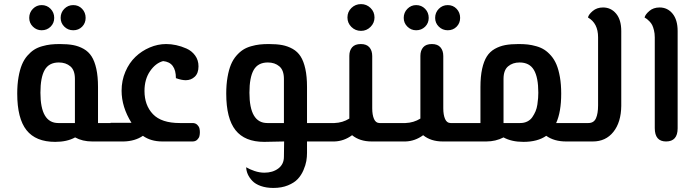

<svg xmlns="http://www.w3.org/2000/svg" viewBox="-20 -697 3409 946"><path d="M185.1 -547.9Q160.2 -547.9 142.1 -565.7Q124 -583.5 124 -608.9Q124 -635.3 142.1 -653.6Q160.2 -671.9 185.1 -671.9Q211.4 -671.9 229.2 -653.6Q247.1 -635.3 247.1 -608.9Q247.1 -583 229.2 -565.4Q211.4 -547.9 185.1 -547.9ZM340.8 -547.9Q314.9 -547.9 296.9 -565.7Q278.8 -583.5 278.8 -608.9Q278.8 -635.3 296.9 -653.6Q314.9 -671.9 340.8 -671.9Q367.2 -671.9 384.5 -653.6Q401.9 -635.3 401.9 -608.9Q401.9 -583 384.5 -565.4Q367.2 -547.9 340.8 -547.9ZM462.9 -90.8H524.9V0H434.1Q386.2 0 350.1 -20Q310.5 2 252 2Q156.2 2 110.6 -55.7Q64.9 -113.3 64.9 -235.8Q64.9 -280.8 71.3 -317.1Q77.6 -353.5 88.1 -378.7Q98.6 -403.8 114.7 -422.4Q130.9 -440.9 147.9 -451.9Q165 -462.9 187.5 -469.2Q210 -475.6 230 -477.8Q250 -480 274.9 -480Q313 -480 340.6 -474.9Q368.2 -469.7 392.3 -456.1Q416.5 -442.4 431.4 -418.9Q446.3 -395.5 454.6 -357.9Q462.9 -320.3 462.9 -268.1ZM179.2 -240.2Q179.2 -90.8 267.1 -90.8H349.1V-308.1Q349.1 -351.1 326.7 -370.1Q304.2 -389.2 270 -389.2Q221.2 -389.2 200.2 -352.3Q179.2 -315.4 179.2 -240.2Z M928.7 -90.8Q942.9 -90.8 951.7 -82.3Q960.4 -73.7 962.6 -64.7Q964.8 -55.7 964.8 -45.9Q964.8 -35.6 962.6 -26.4Q960.4 -17.1 951.7 -8.5Q942.9 0 928.7 0H779.8Q723.1 0 684.1 -27.8Q645.5 -1.5 589.8 0H524.9V-91.8H627.9Q579.1 -169.9 579.1 -250Q579.1 -300.3 597.9 -344Q616.7 -387.7 647.5 -417Q678.2 -446.3 717.8 -463.1Q757.3 -480 798.8 -480Q822.8 -480 847.9 -474.6Q873 -469.2 898.9 -457.8Q924.8 -446.3 941.4 -423.6Q958 -400.9 958 -370.1Q958 -336.4 939.7 -319.1Q921.4 -301.8 895 -301.8Q874.5 -301.8 846.7 -312Q846.7 -390.1 783.7 -396Q746.6 -386.2 719.2 -346.2Q691.9 -306.2 691.9 -249Q691.9 -178.2 733.6 -134.5Q775.4 -90.8 865.7 -90.8Z M1585 -90.8V0H1492.7V56.2Q1492.7 76.2 1489.3 96.4Q1485.8 116.7 1475.1 141.6Q1464.4 166.5 1447 185.1Q1429.7 203.6 1398.7 216.3Q1367.7 229 1326.7 229Q1292 229 1265.1 219.5Q1238.3 210 1223.4 194.3Q1208.5 178.7 1200.9 161.6Q1193.4 144.5 1192.9 127Q1209.5 137.2 1234.1 145.5Q1258.8 153.8 1282.7 153.8Q1323.7 153.8 1351.3 133.1Q1378.9 112.3 1378.9 75.2L1379.9 0L1281.7 2Q1186 2 1140.4 -55.7Q1094.7 -113.3 1094.7 -235.8Q1094.7 -280.8 1101.1 -317.1Q1107.4 -353.5 1117.9 -378.7Q1128.4 -403.8 1144.5 -422.4Q1160.6 -440.9 1177.7 -451.9Q1194.8 -462.9 1217.3 -469.2Q1239.7 -475.6 1259.8 -477.8Q1279.8 -480 1304.7 -480Q1342.8 -480 1370.4 -474.9Q1397.9 -469.7 1422.1 -456.1Q1446.3 -442.4 1461.2 -418.9Q1476.1 -395.5 1484.4 -357.9Q1492.7 -320.3 1492.7 -268.1V-90.8ZM1209 -240.2Q1209 -90.8 1296.9 -90.8H1378.9V-308.1Q1378.9 -351.1 1356.4 -370.1Q1334 -389.2 1299.8 -389.2Q1251 -389.2 1230 -352.3Q1209 -315.4 1209 -240.2Z M1758.8 -544.9Q1731 -544.9 1711.4 -564.2Q1691.9 -583.5 1691.9 -610.8Q1691.9 -638.7 1711.4 -657.7Q1731 -676.8 1758.8 -676.8Q1786.1 -676.8 1805.7 -657.7Q1825.2 -638.7 1825.2 -610.8Q1825.2 -584 1805.7 -564.5Q1786.1 -544.9 1758.8 -544.9ZM1850.1 -90.8H1935.1V0H1811Q1752.9 0 1714.8 -30.8Q1674.8 -1.5 1627.9 0H1585V-90.8H1627.9Q1668.5 -92.3 1701.2 -112.8V-421.9Q1701.2 -448.2 1715.1 -464.1Q1729 -480 1757.8 -480Q1786.1 -480 1800 -463.9Q1814 -447.8 1814 -420.9V-163.1Q1814 -130.9 1822.8 -110.8Q1831.5 -90.8 1850.1 -90.8Z M2030.3 -547.9Q2005.4 -547.9 1987.3 -565.7Q1969.2 -583.5 1969.2 -608.9Q1969.2 -635.3 1987.3 -653.6Q2005.4 -671.9 2030.3 -671.9Q2056.6 -671.9 2074.5 -653.6Q2092.3 -635.3 2092.3 -608.9Q2092.3 -583 2074.5 -565.4Q2056.6 -547.9 2030.3 -547.9ZM2186 -547.9Q2160.2 -547.9 2142.1 -565.7Q2124 -583.5 2124 -608.9Q2124 -635.3 2142.1 -653.6Q2160.2 -671.9 2186 -671.9Q2212.4 -671.9 2229.7 -653.6Q2247.1 -635.3 2247.1 -608.9Q2247.1 -583 2229.7 -565.4Q2212.4 -547.9 2186 -547.9ZM2200.2 -90.8H2285.2V0H2161.1Q2103 0 2064.9 -30.8Q2024.9 -1.5 1978 0H1935.1V-90.8H1978Q2018.6 -92.3 2051.3 -112.8V-421.9Q2051.3 -448.2 2065.2 -464.1Q2079.1 -480 2107.9 -480Q2136.2 -480 2150.1 -463.9Q2164.1 -447.8 2164.1 -420.9V-163.1Q2164.1 -130.9 2172.9 -110.8Q2181.6 -90.8 2200.2 -90.8Z M2720.2 -90.8H2813V0H2769Q2710.4 0 2671.4 -27.8Q2628.4 2 2559.1 2Q2500.5 2 2460.9 -20Q2422.4 0 2376 0H2285.2V-90.8H2347.2V-268.1Q2347.2 -320.3 2355.5 -357.9Q2363.8 -395.5 2378.7 -418.9Q2393.6 -442.4 2417.7 -456.1Q2441.9 -469.7 2469.5 -474.9Q2497.1 -480 2535.2 -480Q2560.1 -480 2580.1 -477.8Q2600.1 -475.6 2622.6 -469.2Q2645 -462.9 2662.1 -451.9Q2679.2 -440.9 2695.3 -422.4Q2711.4 -403.8 2721.9 -378.7Q2732.4 -353.5 2738.8 -317.1Q2745.1 -280.8 2745.1 -235.8Q2745.1 -145 2720.2 -90.8ZM2543 -90.8Q2563 -90.8 2578.4 -98.6Q2593.8 -106.4 2603 -120.1Q2612.3 -133.8 2618.7 -148.7Q2625 -163.6 2627.7 -182.1Q2630.4 -200.7 2631.3 -213.6Q2632.3 -226.6 2632.3 -240.2Q2632.3 -315.4 2610.6 -352.3Q2588.9 -389.2 2540 -389.2Q2505.9 -389.2 2483.4 -370.1Q2460.9 -351.1 2460.9 -308.1V-90.8Z M2813 0V-90.8H2878.9Q2905.8 -90.8 2916.3 -114Q2926.8 -137.2 2926.8 -178.2V-513.2Q2926.8 -582.5 2877 -610.8Q2879.9 -625.5 2900.4 -642.8Q2920.9 -660.2 2951.2 -660.2Q2990.2 -660.2 3015.6 -629.9Q3041 -599.6 3041 -543.9V-174.8Q3040 -94.7 3002.4 -47.4Q2964.8 0 2900.9 0Z M3261.7 0Q3206.1 0 3206.1 -65.9V-513.2Q3206.1 -532.2 3202.1 -548.1Q3198.2 -564 3193.4 -573.5Q3188.5 -583 3180.2 -591.6Q3171.9 -600.1 3167.5 -603.3Q3163.1 -606.4 3155.8 -610.8Q3159.2 -625.5 3179.2 -642.8Q3199.2 -660.2 3230 -660.2Q3269 -660.2 3293.9 -629.6Q3318.8 -599.1 3318.8 -543.9V-64.9Q3318.8 0 3261.7 0Z"/></svg>

Font: El Messiri SemiBold
Style: Regular
Weight: 600
Designer: Mohamed Gaber
Foundry: Kief Type Foundry
Version: Version 2.007;PS 002.007;hotconv 1.0.88;makeotf.lib2.5.64775